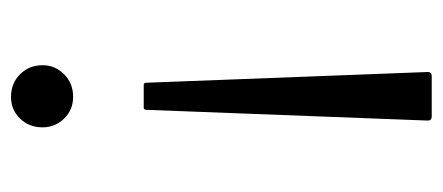

<svg xmlns="http://www.w3.org/2000/svg" viewBox="-242 -458 785 340"><g transform="rotate(-90 150.0 -287.5)"><path d="M193 78Q193 85 186 85H114Q107 85 107 78L126 -420Q126 -425 130 -425H170Q174 -425 174 -420ZM149 -660Q173 -660 189 -644Q205 -628 205 -604Q205 -582 189 -566Q173 -550 149 -550Q126 -550 110.5 -566Q95 -582 95 -604Q95 -628 110.5 -644Q126 -660 149 -660Z"/></g></svg>

Font: Gowun Dodum
Style: Regular
Weight: 400
Designer: Yanghee Ryu
Foundry: Yanghee Ryu
Version: Version 2.000